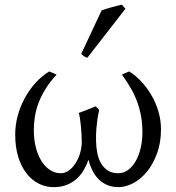

<svg xmlns="http://www.w3.org/2000/svg" viewBox="-20 -772 741 807"><path d="M656.7 -229Q656.7 -172.4 640.1 -127.2Q623.5 -82 597.7 -50.5Q571.8 -19 540 -2.2Q508.3 14.6 478 14.6Q450.7 14.6 429.4 5.1Q408.2 -4.4 392.8 -20.5Q377.4 -36.6 367.4 -57.4Q357.4 -78.1 352.1 -100.6Q344.2 -79.1 332.5 -58.3Q320.8 -37.6 303.2 -21.5Q285.6 -5.4 261.7 4.6Q237.8 14.6 205.6 14.6Q171.9 14.6 142.6 -0.2Q113.3 -15.1 91.3 -43.5Q69.3 -71.8 56.6 -112.8Q43.9 -153.8 43.9 -206.5Q43.9 -246.1 54.4 -285.2Q64.9 -324.2 84 -359.4Q103 -394.5 129.2 -423.6Q155.3 -452.6 187 -471.7Q189 -470.7 193.4 -469Q197.8 -467.3 202.4 -465.3Q207 -463.4 211.4 -461.4Q215.8 -459.5 217.8 -458Q190.4 -428.7 172.1 -399.4Q153.8 -370.1 142.6 -340.8Q131.3 -311.5 126.7 -282.2Q122.1 -252.9 122.1 -223.6Q122.1 -189 129.6 -156.5Q137.2 -124 151.9 -99.1Q166.5 -74.2 187.7 -59.1Q209 -43.9 235.8 -43.9Q253.4 -43.9 269.3 -55.4Q285.2 -66.9 297.1 -85.2Q309.1 -103.5 316.2 -127Q323.2 -150.4 323.7 -174.3Q323.7 -192.4 322.5 -210.9Q321.3 -229.5 319.6 -246.3Q317.9 -263.2 315.7 -276.6Q313.5 -290 311.5 -297.4Q332.5 -305.2 349.9 -312Q367.2 -318.8 382.8 -325.2Q384.8 -322.8 387.2 -320.1Q389.6 -317.4 392.1 -314.9Q394.5 -312.5 397 -309.6Q392.6 -292.5 389.6 -272Q387.2 -254.4 385 -230Q382.8 -205.6 383.8 -177.2Q384.3 -152.8 388.9 -128.9Q393.6 -105 404.3 -86.2Q415 -67.4 432.6 -55.7Q450.2 -43.9 477.1 -43.9Q500.5 -43.9 519.3 -58.3Q538.1 -72.8 551.3 -96.4Q564.5 -120.1 571.5 -151.1Q578.6 -182.1 578.6 -215.3Q578.6 -250.5 573.2 -281.5Q567.9 -312.5 557.4 -341.8Q546.9 -371.1 530.8 -399.4Q514.6 -427.7 492.7 -458Q494.6 -459.5 499 -461.7Q503.4 -463.9 508.1 -465.6Q512.7 -467.3 516.8 -469Q521 -470.7 523.4 -471.7Q550.3 -454.6 574.5 -428.7Q598.6 -402.8 616.9 -371.1Q635.3 -339.4 646 -303Q656.7 -266.6 656.7 -229ZM347.2 -529.3Q343.3 -530.3 340.3 -531.5Q337.4 -532.7 334.5 -534.7Q331.5 -536.6 328.6 -539.1Q325.7 -541.5 321.3 -545.4L407.2 -728.5Q415 -731.4 425.8 -734.6Q436.5 -737.8 448.2 -741.2Q460 -744.6 471.4 -747.3Q482.9 -750 492.2 -752.4L507.3 -735.4Z"/></svg>

Font: Noto Serif Devanagari
Style: Regular
Weight: 400
Designer: Monotype Design Team
Foundry: Monotype Imaging Inc.
Version: Version 1.01